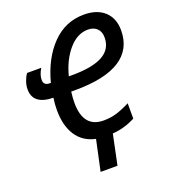

<svg xmlns="http://www.w3.org/2000/svg" viewBox="-163 -841 1014 1154"><g transform="rotate(-20 344.5 -263.5)"><path d="M322 2Q242 -15 201 -78Q160 -141 160 -240Q160 -278 166 -318Q37 -320 37 -418Q37 -442 45.5 -467Q54 -492 68 -512H159Q136 -475 136 -443Q136 -407 175 -407H182Q220 -552 304.5 -638.5Q389 -725 508 -725Q592 -725 639.5 -681Q687 -637 687 -560Q687 -439 591 -377.5Q495 -316 304 -316H279Q274 -276 274 -246Q274 -86 404 -86Q449 -86 488 -98Q527 -110 574 -134V-36Q504 1 428 6L388 198H280ZM318 -407Q448 -407 513.5 -443Q579 -479 579 -554Q579 -591 557.5 -611.5Q536 -632 500 -632Q431 -632 376 -567.5Q321 -503 297 -407Z"/></g></svg>

Font: Noto Sans UI NarrowMedium
Style: Italic
Weight: 500
Width: 4
Italic angle: -12°
Designer: Monotype Design Team
Foundry: Monotype Imaging Inc.
Version: Version 1.001